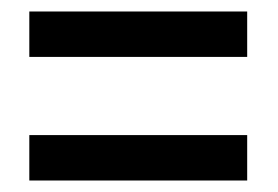

<svg xmlns="http://www.w3.org/2000/svg" viewBox="-20 -519 483 334"><path d="M31 -420H410V-499H31ZM31 -205H410V-284H31Z"/></svg>

Font: Noto Sans Khmer ExtraCondensed Medium
Style: Regular
Weight: 500
Width: 2
Designer: Danh Hong and the Monotype Design Team
Foundry: Monotype Imaging Inc.
Version: Version 2.004